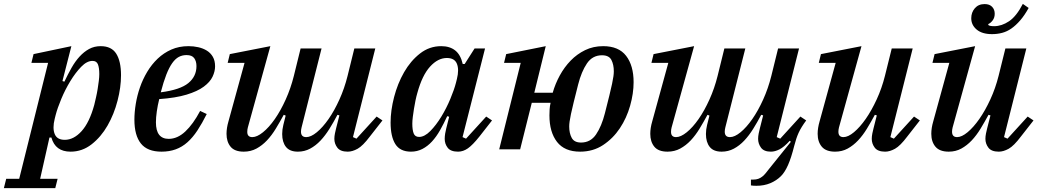

<svg xmlns="http://www.w3.org/2000/svg" viewBox="-106 -770 5357 990"><path d="M-74 152H-7L142 -446H56L67 -491L262 -532L216 -352L226 -349Q244 -387 263 -420.5Q282 -454 304.5 -478.5Q327 -503 353.5 -517.5Q380 -532 413 -532Q469 -532 493.5 -493Q518 -454 518 -382Q518 -320 500 -250.5Q482 -181 448.5 -122.5Q415 -64 366.5 -26Q318 12 258 12Q179 12 159 -61H149L101 152H191L179 200H-86ZM228 -49Q274 -49 314.5 -93.5Q355 -138 380 -229Q384 -246 389 -267.5Q394 -289 397.5 -311Q401 -333 403.5 -353Q406 -373 406 -388Q406 -420 399 -438Q392 -456 371 -456Q342 -456 312.5 -425.5Q283 -395 256.5 -351.5Q230 -308 210 -260Q190 -212 181 -177L176 -157Q164 -109 176 -79Q188 -49 228 -49Z M727 12Q654 12 620.5 -30Q587 -72 587 -153Q587 -191 594 -234Q601 -277 615.5 -319Q630 -361 653 -399.5Q676 -438 707 -467.5Q738 -497 777.5 -514.5Q817 -532 866 -532Q892 -532 916.5 -526.5Q941 -521 960.5 -509Q980 -497 991.5 -477Q1003 -457 1003 -428Q1003 -402 990 -374.5Q977 -347 944.5 -323Q912 -299 856 -282Q800 -265 715 -259Q707 -227 702.5 -195.5Q698 -164 698 -139Q698 -54 764 -54Q809 -54 849.5 -92Q890 -130 926 -198L960 -182Q936 -134 912 -97.5Q888 -61 860.5 -36.5Q833 -12 800 0Q767 12 727 12ZM723 -294Q823 -307 865 -341.5Q907 -376 907 -429Q907 -454 895.5 -470Q884 -486 856 -486Q834 -486 816 -476.5Q798 -467 782 -444.5Q766 -422 751.5 -385Q737 -348 723 -294Z M1151 12Q1104 12 1083 -13.5Q1062 -39 1062 -80Q1062 -95 1064.5 -111Q1067 -127 1072 -144L1155 -446H1068L1079 -491L1288 -532L1172 -113Q1169 -102 1169 -90Q1169 -63 1195 -63Q1219 -63 1250 -88Q1281 -113 1311 -156Q1341 -199 1367 -256.5Q1393 -314 1409 -378L1444 -520H1552L1449 -113Q1446 -101 1446 -91Q1446 -63 1473 -63Q1497 -63 1527.5 -88Q1558 -113 1588 -156Q1618 -199 1644 -256.5Q1670 -314 1686 -378L1721 -520H1829L1714 -63L1732 -55L1836 -169L1866 -149L1801 -66Q1765 -18 1738 -3Q1711 12 1687 12Q1649 12 1633.5 -8.5Q1618 -29 1618 -54Q1618 -67 1621 -82Q1624 -97 1627 -108L1644 -175L1634 -178Q1614 -140 1592.5 -105.5Q1571 -71 1546.5 -45Q1522 -19 1493 -3.5Q1464 12 1430 12Q1388 12 1368.5 -12.5Q1349 -37 1349 -79Q1349 -102 1355 -126L1367 -174L1357 -178Q1337 -141 1316 -106.5Q1295 -72 1270.5 -46Q1246 -20 1216.5 -4Q1187 12 1151 12Z M2013 12Q1957 12 1932.5 -27Q1908 -66 1908 -138Q1908 -200 1926 -269.5Q1944 -339 1977.5 -397.5Q2011 -456 2059.5 -494Q2108 -532 2169 -532Q2213 -532 2241 -510Q2269 -488 2280 -440H2290L2341 -520H2395L2279 -63L2297 -55L2401 -169L2431 -149L2366 -66Q2331 -22 2306.5 -5Q2282 12 2256 12Q2218 12 2202.5 -8Q2187 -28 2187 -54Q2187 -67 2189.5 -82Q2192 -97 2195 -108L2210 -168L2200 -171Q2182 -132 2163 -98.5Q2144 -65 2121.5 -40.5Q2099 -16 2072 -2Q2045 12 2013 12ZM2055 -64Q2083 -64 2113 -94.5Q2143 -125 2169.5 -168.5Q2196 -212 2216 -260Q2236 -308 2245 -343L2250 -363Q2262 -411 2250 -441Q2238 -471 2198 -471Q2152 -471 2111.5 -426.5Q2071 -382 2046 -291Q2041 -274 2036.5 -252.5Q2032 -231 2028.5 -209Q2025 -187 2022.5 -167Q2020 -147 2020 -132Q2020 -100 2027 -82Q2034 -64 2055 -64Z M2885 12Q2805 12 2766 -38.5Q2727 -89 2727 -175Q2727 -190 2728 -206.5Q2729 -223 2733 -240H2636L2576 0H2468L2579 -446H2493L2504 -491L2708 -532L2649 -292H2744Q2757 -338 2780.5 -381Q2804 -424 2836.5 -457.5Q2869 -491 2911 -511.5Q2953 -532 3004 -532Q3084 -532 3122.5 -482Q3161 -432 3161 -346Q3161 -288 3143 -224.5Q3125 -161 3090 -108.5Q3055 -56 3003.5 -22Q2952 12 2885 12ZM2890 -35Q2939 -35 2967.5 -77Q2996 -119 3013 -186Q3027 -241 3036 -277.5Q3045 -314 3050 -338Q3055 -362 3057 -376.5Q3059 -391 3059 -402Q3059 -437 3046.5 -461Q3034 -485 2998 -485Q2949 -485 2920.5 -443Q2892 -401 2875 -334Q2861 -279 2852 -242.5Q2843 -206 2838 -182Q2833 -158 2831 -143.5Q2829 -129 2829 -118Q2829 -83 2842 -59Q2855 -35 2890 -35Z M3794 188Q3785 188 3778 187.5Q3771 187 3766 186V156H3778Q3793 156 3804 152Q3815 148 3824.5 140.5Q3834 133 3842.5 122.5Q3851 112 3861 99L3972 -39L3966 -44Q3937 -12 3913.5 0Q3890 12 3869 12Q3833 12 3818 -8.5Q3803 -29 3803 -54Q3803 -67 3806 -82Q3809 -97 3812 -108L3829 -175L3819 -178Q3799 -140 3777.5 -105.5Q3756 -71 3731.5 -45Q3707 -19 3678 -3.5Q3649 12 3615 12Q3573 12 3553.5 -12.5Q3534 -37 3534 -79Q3534 -102 3540 -126L3552 -174L3542 -178Q3522 -141 3501 -106.5Q3480 -72 3455.5 -46Q3431 -20 3401.5 -4Q3372 12 3336 12Q3289 12 3268 -13.5Q3247 -39 3247 -80Q3247 -95 3249.5 -111Q3252 -127 3257 -144L3340 -446H3253L3264 -491L3473 -532L3357 -113Q3354 -102 3354 -90Q3354 -63 3380 -63Q3404 -63 3435 -88Q3466 -113 3496 -156Q3526 -199 3552 -256.5Q3578 -314 3594 -378L3629 -520H3737L3634 -113Q3631 -101 3631 -91Q3631 -63 3658 -63Q3682 -63 3712.5 -88Q3743 -113 3773 -156Q3803 -199 3829 -256.5Q3855 -314 3871 -378L3906 -520H4014L3899 -63L3917 -55L4021 -169L4051 -149Q4025 -114 4012 -85.5Q3999 -57 3989 -17Q3974 43 3957.5 80.5Q3941 118 3921 138Q3898 161 3866 174.5Q3834 188 3794 188Z M4200 12Q4153 12 4131.5 -13.5Q4110 -39 4110 -80Q4110 -95 4112.5 -111Q4115 -127 4120 -144L4203 -446H4116L4127 -491L4336 -532L4220 -113Q4217 -101 4217 -91Q4217 -63 4243 -63Q4267 -63 4297.5 -88.5Q4328 -114 4358 -157Q4388 -200 4414.5 -257.5Q4441 -315 4457 -379L4492 -520H4600L4485 -63L4503 -55L4607 -169L4637 -149L4572 -66Q4536 -18 4509 -3Q4482 12 4458 12Q4420 12 4404.5 -8.5Q4389 -29 4389 -54Q4389 -67 4392 -82Q4395 -97 4398 -108L4415 -175L4405 -178Q4385 -141 4364 -106.5Q4343 -72 4318.5 -46Q4294 -20 4265 -4Q4236 12 4200 12Z M4786 12Q4739 12 4717.5 -13.5Q4696 -39 4696 -80Q4696 -95 4698.5 -111Q4701 -127 4706 -144L4789 -446H4702L4713 -491L4922 -532L4806 -113Q4803 -101 4803 -91Q4803 -63 4829 -63Q4853 -63 4883.5 -88.5Q4914 -114 4944 -157Q4974 -200 5000.5 -257.5Q5027 -315 5043 -379L5078 -520H5186L5071 -63L5089 -55L5193 -169L5223 -149L5158 -66Q5122 -18 5095 -3Q5068 12 5044 12Q5006 12 4990.5 -8.5Q4975 -29 4975 -54Q4975 -67 4978 -82Q4981 -97 4984 -108L5001 -175L4991 -178Q4971 -141 4950 -106.5Q4929 -72 4904.5 -46Q4880 -20 4851 -4Q4822 12 4786 12ZM5009 -594Q4958 -594 4930 -617.5Q4902 -641 4902 -676Q4902 -706 4920.5 -727.5Q4939 -749 4971 -749Q4996 -749 5009.5 -735Q5023 -721 5023 -699Q5023 -679 5012.5 -665Q5002 -651 4990 -646V-641Q4997 -635 5020 -635Q5059 -635 5097 -660.5Q5135 -686 5168 -750L5198 -729Q5177 -691 5154.5 -665Q5132 -639 5109 -623Q5086 -607 5061 -600.5Q5036 -594 5009 -594Z"/></svg>

Font: IBM Plex Serif Medm
Style: Italic
Weight: 500
Italic angle: -14°
Designer: Mike Abbink, Paul van der Laan, Pieter van Rosmalen
Foundry: Bold Monday
Version: Version 3.001